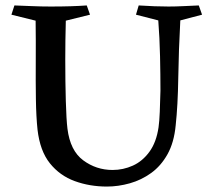

<svg xmlns="http://www.w3.org/2000/svg" viewBox="-20 -680 783 706"><path d="M711 -660 723 -626 643 -605Q637 -494 635.5 -393.5Q634 -293 626 -219Q620 -156 596 -113Q572 -70 536 -44Q500 -18 457.5 -6Q415 6 373 6Q310 6 255 -14Q200 -34 163.5 -79.5Q127 -125 118 -203Q113 -250 112 -315Q111 -380 111.5 -455Q112 -530 111 -604L22 -626L33 -660Q63 -659 97 -657.5Q131 -656 166 -656Q207 -656 239 -657Q271 -658 299 -660L311 -626L222 -604Q221 -568 220.5 -532Q220 -496 220 -462Q220 -378 222 -309Q224 -240 228 -207Q238 -126 286 -90.5Q334 -55 394 -55Q433 -55 468.5 -71Q504 -87 529.5 -122Q555 -157 563 -212Q566 -233 567.5 -268.5Q569 -304 570 -347Q570 -404 568.5 -472.5Q567 -541 562 -605L480 -626L490 -660Q520 -658 548 -657Q576 -656 600 -656Q626 -656 656 -657.5Q686 -659 711 -660Z"/></svg>

Font: Ruwudu Medium
Style: Regular
Weight: 500
Designer: Becca Hirsbrunner Spalinger
Foundry: SIL International
Version: Version 3.000